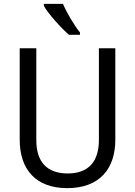

<svg xmlns="http://www.w3.org/2000/svg" viewBox="-20 -1057 700 994"><path d="M306 -1037H207V-1027C227 -989 296 -912 337 -877H394V-889C365 -924 325 -992 306 -1037ZM577 -333V-807H492V-332C492 -226 443 -159 331 -159C223 -159 168 -219 168 -331V-807H82V-334C82 -178 167 -83 328 -83C496 -83 577 -184 577 -333Z"/></svg>

Font: Noto Sans Kannada UI SemiCondensed SemiBold
Style: Regular
Weight: 600
Width: 4
Designer: Jelle Bosma - Monotype Design Team
Foundry: Monotype Imaging Inc.
Version: Version 2.006